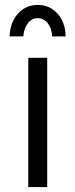

<svg xmlns="http://www.w3.org/2000/svg" viewBox="-20 -761 307 781"><path d="M95 -526H172V0H95ZM75 -613H19Q21 -670 53 -705.5Q85 -741 134 -741Q182 -741 214 -705.5Q246 -670 247 -613H192Q191 -645 174.5 -666Q158 -687 134 -687Q109 -687 93 -666Q77 -645 75 -613Z"/></svg>

Font: Alexandria Light
Style: Regular
Weight: 300
Designer: Mohamed Gaber
Foundry: Kief Type Foundry
Version: Version 5.100